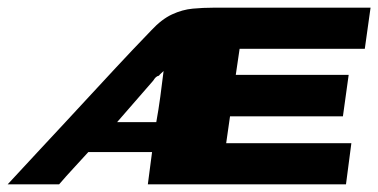

<svg xmlns="http://www.w3.org/2000/svg" viewBox="-22 -480 985 500"><path d="M-2 0Q45 -51 81 -89.5Q117 -128 148 -161.5Q179 -195 210.5 -229Q242 -263 280.5 -304.5Q319 -346 372 -401Q399 -430 426 -442.5Q453 -455 480 -457.5Q507 -460 534 -460H943Q939 -433 935.5 -406.5Q932 -380 928 -353H602L592 -285H886L871 -177Q797 -177 724 -177Q651 -177 577 -177L567 -107H893L879 0Q749 0 620.5 0Q492 0 363 0L374 -84H208Q189 -63 169.5 -42Q150 -21 132 0ZM283 -162Q309 -162 334.5 -162Q360 -162 385 -162Q391 -195 395.5 -228.5Q400 -262 404 -295Q401 -292 397.5 -289Q394 -286 392 -283Q387 -282 383.5 -278.5Q380 -275 377 -270Q353 -243 330 -216Q307 -189 283 -162Z"/></svg>

Font: Genos Thin ExtraBold
Style: Italic
Weight: 800
Italic angle: -8°
Version: Version 1.010